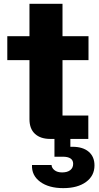

<svg xmlns="http://www.w3.org/2000/svg" viewBox="-20 -725 519 1002"><path d="M242.2 0Q191.4 0 162.6 -26.4Q133.8 -52.7 133.8 -103V-411.1H18.1V-536.1H133.8V-705.1H306.2V-536.1H441.9V-411.1H306.2V-122.1H440.9V0H347.2V41H357.9Q412.6 41 442.9 66.9Q473.1 92.8 473.1 138.2Q473.1 192.4 429 224.6Q384.8 256.8 310.1 256.8Q234.4 256.8 189.5 223.6Q144.5 190.4 147 136.2H249Q250 151.9 264.6 163.3Q279.3 174.8 304.2 174.8Q331.5 174.8 346.7 162.8Q361.8 150.9 361.8 129.9Q361.8 92.8 307.1 92.8H264.2V0Z"/></svg>

Font: Hubot Sans Expanded
Style: Bold
Weight: 700
Width: 7
Designer: Deni Anggara
Foundry: GitHub
Version: Version 1.001;gftools[0.9.31]